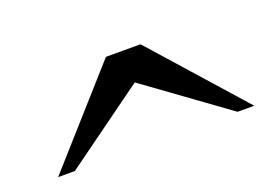

<svg xmlns="http://www.w3.org/2000/svg" viewBox="-52 -850 797 548"><g transform="rotate(-20 346.5 -576.0)"><path d="M644.5 -438H593.8L346.7 -617.2L99.6 -438H48.8L294.4 -713.9H399.4Z"/></g></svg>

Font: Munson
Style: Regular
Weight: 400
Designer: Paul James MIller
Foundry: High-Logic / Made with FontCreator
Version: Version 2.10;May 5, 2019;FontCreator 11.5.0.2430 64-bit